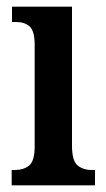

<svg xmlns="http://www.w3.org/2000/svg" viewBox="-20 -556 319 576"><path d="M15 0V-46H24Q51 -46 67.5 -59.5Q84 -73 84 -117V-421Q84 -463 69 -476.5Q54 -490 28 -490H16V-536H196V-119Q196 -74 212.5 -60Q229 -46 256 -46H265V0Z"/></svg>

Font: Noto Serif Bengali ExtraCondensed SemiBold
Style: Regular
Weight: 600
Width: 2
Designer: Juan Bruce, Universal Thirst, Indian Type Foundry and the Monotype Design Team.
Foundry: Monotype Imaging Inc.
Version: Version 2.003; ttfautohint (v1.8.4.7-5d5b)